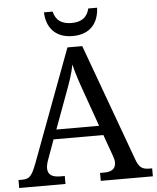

<svg xmlns="http://www.w3.org/2000/svg" viewBox="-60 -959 825 1009"><g transform="rotate(-5 352.5 -454.0)"><path d="M164.1 -133.8 202.1 -238.8H464.8L504.9 -127C510.3 -111.8 513.2 -101.1 513.2 -89.8C513.2 -58.1 493.2 -42 453.1 -42H430.2V0H705.1V-42H691.9C651.9 -42 636.7 -53.7 621.1 -95.2L395 -713.9H316.9L95.2 -120.1C70.3 -55.7 57.6 -42 19 -42H0V0H244.1V-42H221.2C176.3 -42 154.8 -57.1 154.8 -90.8C154.8 -102.1 158.2 -118.2 164.1 -133.8ZM210 -908.2C212.4 -833 253.9 -771 350.1 -771C447.3 -771 487.8 -833.5 490.2 -908.2H443.8C432.6 -859.4 398.9 -839.8 350.1 -839.8C300.8 -839.8 267.1 -859.4 255.9 -908.2ZM221.2 -289.1 289.1 -473.1C311 -531.7 326.2 -574.7 335 -622.1C346.2 -573.7 363.8 -522.9 384.8 -463.9L446.8 -289.1Z"/></g></svg>

Font: The Erased English
Style: Regular
Weight: 400
Designer: Monotype Design team + ligartures altered by 180 Amsterdam
Foundry: Monotype Imaging Inc.
Version: Version 1.030;Glyphs 3.1.2 (3151)